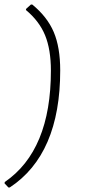

<svg xmlns="http://www.w3.org/2000/svg" viewBox="-47 -683 378 845"><path d="M-10 142 -27 124 -26 118Q177 -21 177 -372Q177 -465 151.5 -527.5Q126 -590 67 -639L68 -644L89 -663H95Q161 -609 189.5 -542Q218 -475 218 -373Q218 -4 -4 142Z"/></svg>

Font: Alegreya Sans SC Light
Style: Italic
Weight: 300
Italic angle: -7°
Designer: Juan Pablo del Peral
Foundry: Huerta Tipografica
Version: Version 2.007